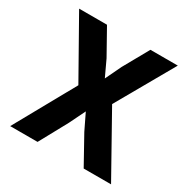

<svg xmlns="http://www.w3.org/2000/svg" viewBox="-158 -841 967 984"><g transform="rotate(30 325.0 -349.0)"><path d="M29 0 227 -356 34 -698H199L283 -548L327 -454L372 -548L456 -698H618L425 -359L626 0H464L373 -164L327 -259L281 -165L191 0Z"/></g></svg>

Font: Azeret Mono Thin SemiBold
Style: Regular
Weight: 600
Version: Version 1.002